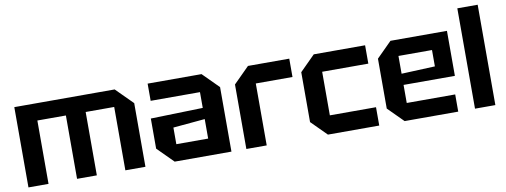

<svg xmlns="http://www.w3.org/2000/svg" viewBox="-58 -1010 3478 1319"><g transform="rotate(-10 1680.5 -350.0)"><path d="M52 -560H752L868 -444V0H728V-442H529V0H391V-442H192V0H52Z M962 -110V-320L1326 -330V-440H982V-560H1358L1468 -450V0H1072ZM1104 -232V-116H1326V-252Z M1572 0V-450L1682 -560H1970V-432H1714V0Z M2035 -106V-454L2141 -560H2499V-432H2177V-128H2499V0H2141Z M2570 -106V-454L2676 -560H3070V-246H2712V-120H3050V0H2676ZM2712 -324 2946 -334V-448H2712Z M3167 0V-700H3309V0Z"/></g></svg>

Font: Tektur SemiBold
Style: Regular
Weight: 600
Designer: Adam Jagosz
Foundry: Adam Jagosz
Version: Version 1.005;gftools[0.9.30]